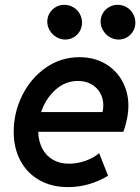

<svg xmlns="http://www.w3.org/2000/svg" viewBox="-20 -765 579 793"><path d="M36.6 -220.7Q36.6 -300.3 72 -371.3Q107.4 -442.4 169.4 -485.6Q231.4 -528.8 308.1 -528.8Q368.2 -528.8 414.1 -502.2Q460 -475.6 485.1 -429.7Q510.3 -383.8 510.3 -328.6Q510.3 -302.7 504.2 -272.5Q498 -242.2 489.3 -220.7H137.7Q139.2 -181.6 154.5 -151.9Q169.9 -122.1 198.2 -105.5Q226.6 -88.9 265.1 -88.9Q299.3 -88.9 332.8 -100.8Q366.2 -112.8 389.6 -132.3L426.3 -39.1Q390.6 -17.1 348.1 -4.6Q305.7 7.8 261.2 7.8Q193.4 7.8 142.6 -21Q91.8 -49.8 64.2 -101.6Q36.6 -153.3 36.6 -220.7ZM403.3 -302.2Q406.7 -315.9 406.7 -329.6Q406.7 -358.4 393.6 -381.3Q380.4 -404.3 356.7 -417.5Q333 -430.7 302.2 -430.7Q250 -430.7 209.5 -394.5Q168.9 -358.4 149.9 -302.2ZM395.5 -675.8Q395.5 -694.8 405 -710.7Q414.6 -726.6 430.7 -735.8Q446.8 -745.1 465.8 -745.1Q485.8 -745.1 502.7 -735.4Q519.5 -725.6 529.3 -708.5Q539.1 -691.4 539.1 -671.4Q539.1 -652.8 530 -636.7Q521 -620.6 504.9 -611.1Q488.8 -601.6 469.7 -601.6Q450.2 -601.6 433.1 -611.8Q416 -622.1 405.8 -639.2Q395.5 -656.2 395.5 -675.8ZM175.3 -675.8Q175.3 -694.8 184.8 -710.7Q194.3 -726.6 210.2 -735.8Q226.1 -745.1 245.1 -745.1Q265.1 -745.1 282.2 -735.4Q299.3 -725.6 309.1 -708.5Q318.8 -691.4 318.8 -671.4Q318.8 -652.8 309.8 -636.7Q300.8 -620.6 284.7 -611.1Q268.6 -601.6 249.5 -601.6Q230 -601.6 212.9 -611.8Q195.8 -622.1 185.5 -639.2Q175.3 -656.2 175.3 -675.8Z"/></svg>

Font: Reddit Sans Fudge SmBold Italic
Style: Regular
Weight: 600
Italic angle: -11.25°
Designer: Stephen Hutchings
Version: Version 1.013